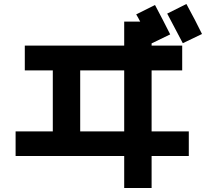

<svg xmlns="http://www.w3.org/2000/svg" viewBox="-20 -870 1040 960"><path d="M990 -700 894 -654Q840 -758 816 -802L912 -850Q958 -766 990 -700ZM244 -518H104V-642H601V-762H681Q678 -768 671.5 -780Q665 -792 661 -798L755 -845Q796 -768 831 -698L738 -653V-642H891V-518H738V-213H924V-90H738V70H601V-90H58V-213H244ZM381 -213H601V-518H381Z"/></svg>

Font: Mplus 1p Bold
Style: Bold
Weight: 700
Version: Version 1.061